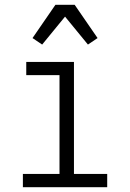

<svg xmlns="http://www.w3.org/2000/svg" viewBox="-20 -777 540 797"><path d="M75 0V-55H227V-465H89V-520H287V-55H425V0ZM155 -592 115 -619 210 -757H290L385 -619L345 -592L250 -708Z"/></svg>

Font: Iosevka Curly Light
Style: Regular
Weight: 300
Monospace: yes
Designer: Belleve Invis
Foundry: Belleve Invis
Version: Version 22.1.2; ttfautohint (v1.8.4)